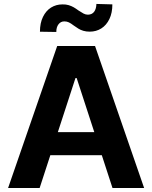

<svg xmlns="http://www.w3.org/2000/svg" viewBox="-20 -936 758 956"><path d="M20.3 0 264.8 -707H453.2L697.6 0H540.1L361.7 -547.4H355.8L177.4 0ZM547 -278V-163.3H169.2V-278ZM291 -914.1Q308.1 -914.6 322.1 -910.3Q336.1 -906 346.8 -899.8Q357.6 -893.6 370.7 -883.9Q385.5 -874.1 395.9 -868.5Q406.3 -862.9 418.1 -862.9Q438.6 -863.5 449 -877.8Q459.4 -892.1 460 -916.4L539.5 -914.2Q539.5 -871.9 524.7 -841.2Q509.9 -810.5 484.4 -794.4Q458.9 -778.4 426.9 -778.4Q409.1 -778.4 395 -782.6Q380.8 -786.9 370.7 -793.2Q360.5 -799.4 347.1 -809Q333 -819.8 323 -824.6Q313 -829.5 300.3 -829.5Q282.4 -829.5 271.4 -815.2Q260.3 -800.9 260.3 -776.8L178.9 -778.1Q178.9 -821 193.9 -851.8Q208.9 -882.7 234.2 -898.4Q259.5 -914.1 291 -914.1Z"/></svg>

Font: Pretendard GOV Variable
Style: Regular
Weight: 400
Designer: Base glyphs from Inter by Rasmus Andersson; Hangul glyphs from Noto Sans CJK(Source Han Sans) by Jang Soo-young and Kang
Foundry: Kil Hyung-jin
Version: Version 1.307;Glyphs 3.2 (3192)